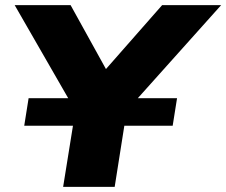

<svg xmlns="http://www.w3.org/2000/svg" viewBox="-20 -725 878 745"><path d="M225 0 283 -361 301 -246 37 -705H254L400 -441H377L609 -705H838L427 -246L482 -361L425 0ZM74 -237 91 -344H667L650 -237Z"/></svg>

Font: Nunito Sans 10pt SemiExpanded Black
Style: Italic
Weight: 900
Width: 6
Italic angle: -9°
Designer: Vernon Adams
Foundry: Vernon Adams
Version: Version 3.101;gftools[0.9.27]